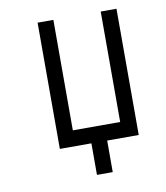

<svg xmlns="http://www.w3.org/2000/svg" viewBox="-74 -562 647 749"><g transform="rotate(-10 250.0 -187.5)"><path d="M250 0Q250 0 250 125H312.5Q312.5 125 312.5 0H437.5Q437.5 0 437.5 -500H375V-62.5H187.5V-500H125Q125 -500 125 0Z"/></g></svg>

Font: UnifontExMono
Style: Regular
Weight: 500
Version: Version 15.0.06